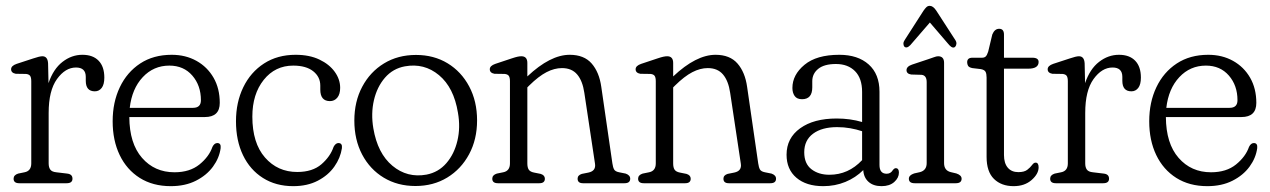

<svg xmlns="http://www.w3.org/2000/svg" viewBox="-20 -627 4346 657"><path d="M144.5 -410.5 146 -342.5Q162.5 -391 193.8 -415.2Q225 -439.5 262 -439.5Q298 -439.5 317.5 -419.2Q337 -399 337 -361.5Q337 -338 328 -326.2Q319 -314.5 304.5 -314.5Q273.5 -314.5 273.5 -350.5V-364Q273.5 -396 240 -396Q203.5 -396 175 -356.5Q146.5 -317 146.5 -240.5V-68Q146.5 -54.5 152 -46.8Q157.5 -39 172.5 -37.5L210 -33Q228 -31 228 -15.5Q228 0 208 0H46Q26.5 0 26.5 -15.5Q26.5 -28 42 -33L64 -37.5Q87 -42 87 -68V-349Q87 -362 83 -367.5Q79 -373 69 -374L34 -374.5Q18 -377.5 18 -390Q18 -402 37 -408.5L93.5 -427Q115.5 -434.5 125 -434.5Q143 -434.5 144.5 -410.5Z M732 -275Q732 -226.5 681 -226.5H422.5Q423 -136 466 -86.8Q509 -37.5 577 -37.5Q629.5 -37.5 662.5 -64.2Q695.5 -91 707 -124.5Q713.5 -137.5 723.5 -137.5Q737 -137.5 735 -120Q730.5 -86.5 708.8 -56.8Q687 -27 650.2 -8.5Q613.5 10 564.5 10Q503 10 458.2 -18.2Q413.5 -46.5 389.5 -96.5Q365.5 -146.5 365.5 -212Q365.5 -277 390 -328.5Q414.5 -380 459.8 -409.8Q505 -439.5 567.5 -439.5Q615 -439.5 652.2 -418.8Q689.5 -398 710.8 -361Q732 -324 732 -275ZM559.5 -402.5Q505.5 -402.5 468.5 -363Q431.5 -323.5 424 -258H640.5Q667.5 -258 667.5 -284Q667.5 -334.5 638 -368.5Q608.5 -402.5 559.5 -402.5Z M1144 -326.5Q1144 -304.5 1134.2 -292.8Q1124.5 -281 1109 -281Q1076 -281 1076 -320.5V-334Q1076 -364 1051.8 -383.2Q1027.5 -402.5 983.5 -402.5Q921.5 -402.5 882.5 -353.8Q843.5 -305 843.5 -228Q843.5 -137.5 886.8 -88Q930 -38.5 997 -38.5Q1049.5 -38.5 1080 -65Q1110.5 -91.5 1121.5 -124.5Q1128.5 -137.5 1138 -137.5Q1152 -137.5 1150 -120Q1145 -86.5 1124 -56.8Q1103 -27 1067.2 -8.5Q1031.5 10 983.5 10Q924 10 879.8 -18Q835.5 -46 811.5 -96Q787.5 -146 787.5 -212Q787.5 -277 812.5 -328.5Q837.5 -380 883.5 -409.8Q929.5 -439.5 991.5 -439.5Q1039 -439.5 1073 -423.2Q1107 -407 1125.5 -381.2Q1144 -355.5 1144 -326.5Z M1403.5 -439Q1464.5 -439 1511.5 -410.5Q1558.5 -382 1585.5 -331.2Q1612.5 -280.5 1612.5 -215Q1612.5 -150 1585.2 -99.2Q1558 -48.5 1510.5 -19.5Q1463 9.5 1401.5 9.5Q1340.5 9.5 1293.2 -19Q1246 -47.5 1219.2 -98.2Q1192.5 -149 1192.5 -214.5Q1192.5 -279.5 1219.5 -330.2Q1246.5 -381 1294 -410Q1341.5 -439 1403.5 -439ZM1439.5 -29.5Q1480.5 -37.5 1507.5 -68.8Q1534.5 -100 1545.2 -145.5Q1556 -191 1547 -241.5Q1533 -327.5 1482.2 -369.8Q1431.5 -412 1365.5 -400Q1324.5 -392.5 1297.2 -361Q1270 -329.5 1259.5 -284Q1249 -238.5 1257.5 -188Q1272 -102 1322.8 -59.8Q1373.5 -17.5 1439.5 -29.5Z M1784.5 -411.5V-365.5Q1863 -439.5 1929.5 -439.5Q1978.5 -439.5 2004.5 -409.8Q2030.5 -380 2037.5 -330L2075.5 -68Q2077.5 -54 2081.5 -47Q2085.5 -40 2098.5 -37.5L2121 -33Q2136.5 -27.5 2136.5 -15.5Q2136.5 0 2117 0H1975Q1956.5 0 1956.5 -15.5Q1956.5 -27.5 1971 -32L1993.5 -36.5Q2020 -42 2016 -67L1979.5 -309.5Q1973.5 -350.5 1955 -372.2Q1936.5 -394 1903 -394Q1877 -394 1850 -380Q1823 -366 1791 -334.5L1784.5 -328V-68Q1784.5 -53.5 1789.5 -46.2Q1794.5 -39 1807.5 -36.5L1830 -32Q1844.5 -27.5 1844.5 -15.5Q1844.5 0 1825.5 0H1684Q1664.5 0 1664.5 -15.5Q1664.5 -28 1680 -33L1702 -37.5Q1725 -42 1725 -68V-349Q1725 -362 1721 -367.5Q1717 -373 1707 -374L1672 -374.5Q1656 -377.5 1656 -390Q1656 -402 1675 -408.5L1730.5 -427Q1744 -431.5 1751.2 -433Q1758.5 -434.5 1764 -434.5Q1784.5 -434.5 1784.5 -411.5Z M2283.5 -411.5V-365.5Q2362 -439.5 2428.5 -439.5Q2477.5 -439.5 2503.5 -409.8Q2529.5 -380 2536.5 -330L2574.5 -68Q2576.5 -54 2580.5 -47Q2584.5 -40 2597.5 -37.5L2620 -33Q2635.5 -27.5 2635.5 -15.5Q2635.5 0 2616 0H2474Q2455.5 0 2455.5 -15.5Q2455.5 -27.5 2470 -32L2492.5 -36.5Q2519 -42 2515 -67L2478.5 -309.5Q2472.5 -350.5 2454 -372.2Q2435.5 -394 2402 -394Q2376 -394 2349 -380Q2322 -366 2290 -334.5L2283.5 -328V-68Q2283.5 -53.5 2288.5 -46.2Q2293.5 -39 2306.5 -36.5L2329 -32Q2343.5 -27.5 2343.5 -15.5Q2343.5 0 2324.5 0H2183Q2163.5 0 2163.5 -15.5Q2163.5 -28 2179 -33L2201 -37.5Q2224 -42 2224 -68V-349Q2224 -362 2220 -367.5Q2216 -373 2206 -374L2171 -374.5Q2155 -377.5 2155 -390Q2155 -402 2174 -408.5L2229.5 -427Q2243 -431.5 2250.2 -433Q2257.5 -434.5 2263 -434.5Q2283.5 -434.5 2283.5 -411.5Z M2671.5 -97.5Q2671.5 -154.5 2718 -188Q2764.5 -221.5 2843 -221.5Q2889 -221.5 2930 -209.5V-312.5Q2930 -359 2905.8 -383.5Q2881.5 -408 2840.5 -408Q2800.5 -408 2780 -391.5Q2759.5 -375 2759.5 -349V-328Q2759.5 -287.5 2724.5 -287.5Q2707 -287.5 2699.2 -298.5Q2691.5 -309.5 2691.5 -326Q2691.5 -371 2732.8 -405.2Q2774 -439.5 2852 -439.5Q2915.5 -439.5 2952.5 -406.5Q2989.5 -373.5 2989.5 -313V-62.5Q2989.5 -32.5 3014 -32.5Q3027.5 -32.5 3034.5 -44Q3040 -51.5 3045 -51.5Q3056 -51.5 3056 -36.5Q3056 -18.5 3040 -4.2Q3024 10 2996.5 10Q2968.5 10 2952 -4.8Q2935.5 -19.5 2934 -45Q2908 -19 2872.8 -4.5Q2837.5 10 2797 10Q2739 10 2705.2 -18.8Q2671.5 -47.5 2671.5 -97.5ZM2732 -106Q2732 -67 2756.5 -48Q2781 -29 2818 -29Q2883 -29 2930 -79V-178Q2910.5 -184.5 2889.2 -188.2Q2868 -192 2844.5 -192Q2792.5 -192 2762.2 -169.5Q2732 -147 2732 -106Z M3210.5 -412V-69Q3210.5 -43.5 3233.5 -38L3252.5 -33.5Q3270.5 -27.5 3270.5 -15.5Q3270.5 0 3250.5 0H3110Q3090 0 3090 -15.5Q3090 -27.5 3108 -33.5L3128 -38Q3151 -44 3151 -69V-346Q3151 -369.5 3133 -371L3098 -372Q3082 -374.5 3082 -387Q3082 -399.5 3101 -406L3156.5 -424.5Q3167 -428 3175.8 -431.2Q3184.5 -434.5 3190 -434.5Q3210.5 -434.5 3210.5 -412ZM3248.9 -467.5Q3241.3 -459 3228.4 -472.5L3161.9 -550L3094.9 -472.5Q3082.5 -460 3074.5 -467.5Q3071.6 -471 3071.4 -477.2Q3071.2 -483.5 3075.7 -490L3140.2 -590.5Q3145.8 -598.5 3150.4 -602.8Q3155.1 -607 3161.5 -607Q3173.1 -607 3183.9 -590.5L3248.9 -490Q3253.3 -483.5 3252.7 -477.2Q3252.1 -471 3248.9 -467.5Z M3336.5 -390.5 3307 -394Q3295.5 -396.5 3292.5 -402Q3289.5 -407.5 3289.5 -414Q3289.5 -429.5 3307.5 -429.5H3340.5Q3348.5 -429.5 3353 -433.8Q3357.5 -438 3361.5 -450.5L3375.5 -509Q3383.5 -528.5 3399 -528.5Q3415.5 -528.5 3415.5 -508.5V-429.5H3512.5Q3534 -429.5 3534 -415Q3534 -392 3498.5 -392H3415.5V-96.5Q3415.5 -68.5 3428.5 -53.2Q3441.5 -38 3464.5 -38Q3485 -38 3495.2 -46Q3505.5 -54 3511.5 -62.2Q3517.5 -70.5 3523.5 -70.5Q3534 -70.5 3534 -54.5Q3534 -32 3510 -11Q3486 10 3448.5 10Q3406.5 10 3381.2 -14.8Q3356 -39.5 3356 -90V-361.5Q3356 -374.5 3352.5 -381.2Q3349 -388 3336.5 -390.5Z M3691.5 -410.5 3693 -342.5Q3709.5 -391 3740.8 -415.2Q3772 -439.5 3809 -439.5Q3845 -439.5 3864.5 -419.2Q3884 -399 3884 -361.5Q3884 -338 3875 -326.2Q3866 -314.5 3851.5 -314.5Q3820.5 -314.5 3820.5 -350.5V-364Q3820.5 -396 3787 -396Q3750.5 -396 3722 -356.5Q3693.5 -317 3693.5 -240.5V-68Q3693.5 -54.5 3699 -46.8Q3704.5 -39 3719.5 -37.5L3757 -33Q3775 -31 3775 -15.5Q3775 0 3755 0H3593Q3573.5 0 3573.5 -15.5Q3573.5 -28 3589 -33L3611 -37.5Q3634 -42 3634 -68V-349Q3634 -362 3630 -367.5Q3626 -373 3616 -374L3581 -374.5Q3565 -377.5 3565 -390Q3565 -402 3584 -408.5L3640.5 -427Q3662.5 -434.5 3672 -434.5Q3690 -434.5 3691.5 -410.5Z M4279 -275Q4279 -226.5 4228 -226.5H3969.5Q3970 -136 4013 -86.8Q4056 -37.5 4124 -37.5Q4176.5 -37.5 4209.5 -64.2Q4242.5 -91 4254 -124.5Q4260.5 -137.5 4270.5 -137.5Q4284 -137.5 4282 -120Q4277.5 -86.5 4255.8 -56.8Q4234 -27 4197.2 -8.5Q4160.5 10 4111.5 10Q4050 10 4005.2 -18.2Q3960.5 -46.5 3936.5 -96.5Q3912.5 -146.5 3912.5 -212Q3912.5 -277 3937 -328.5Q3961.5 -380 4006.8 -409.8Q4052 -439.5 4114.5 -439.5Q4162 -439.5 4199.2 -418.8Q4236.5 -398 4257.8 -361Q4279 -324 4279 -275ZM4106.5 -402.5Q4052.5 -402.5 4015.5 -363Q3978.5 -323.5 3971 -258H4187.5Q4214.5 -258 4214.5 -284Q4214.5 -334.5 4185 -368.5Q4155.5 -402.5 4106.5 -402.5Z"/></svg>

Font: Fraunces 144pt SuperSoft Light
Style: Regular
Weight: 300
Version: Version 1.000;[0bf87f6ff]